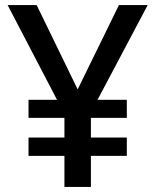

<svg xmlns="http://www.w3.org/2000/svg" viewBox="-20 -734 612 754"><path d="M285 -383 447 -714H560L363 -342H478V-271H337V-194H478V-122H337V0H233V-122H92V-194H233V-271H92V-342H204L10 -714H124Z"/></svg>

Font: Noto Sans Adlam Unjoined Medium
Style: Regular
Weight: 500
Version: Version 3.001